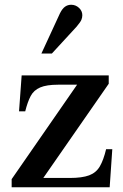

<svg xmlns="http://www.w3.org/2000/svg" viewBox="-20 -787 517 807"><path d="M29 0V-34L304 -431H224Q176 -431 149 -419.5Q122 -408 109 -383.5Q96 -359 86 -319H60L71 -470H437V-435L162 -39H273Q325 -39 354.5 -50Q384 -61 399.5 -87.5Q415 -114 426 -160H452L441 0ZM154 -562 232 -731Q242 -751 253.5 -759Q265 -767 279 -767Q298 -767 312 -754Q326 -741 326 -723Q326 -713 322 -703.5Q318 -694 302 -675L198 -562Z"/></svg>

Font: Frank Ruhl Libre Medium
Style: Regular
Weight: 500
Designer: Yanek Iontef
Foundry: Fontef
Version: Version 6.004